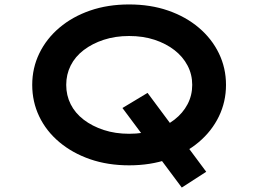

<svg xmlns="http://www.w3.org/2000/svg" viewBox="-20 -734 1162 864"><path d="M798 110 531 -248 644 -316 908 39ZM561 10Q465 10 385.5 -17.5Q306 -45 247 -94.5Q188 -144 156.5 -210Q125 -276 125 -352Q125 -428 157 -494Q189 -560 247.5 -609.5Q306 -659 385.5 -686.5Q465 -714 561 -714Q657 -714 736.5 -686.5Q816 -659 874.5 -609.5Q933 -560 965 -494Q997 -428 997 -352Q997 -276 965 -210Q933 -144 874.5 -94.5Q816 -45 736.5 -17.5Q657 10 561 10ZM561 -132Q624 -132 675.5 -149Q727 -166 765 -195.5Q803 -225 824 -265Q845 -305 845 -352Q845 -399 824 -439Q803 -479 765 -508.5Q727 -538 675.5 -555Q624 -572 561 -572Q499 -572 447 -555Q395 -538 356.5 -508.5Q318 -479 298 -439Q278 -399 278 -352Q278 -305 298 -265Q318 -225 356.5 -195.5Q395 -166 447 -149Q499 -132 561 -132Z"/></svg>

Font: Lexend Zetta SemiBold
Style: Regular
Weight: 600
Designer: Bonnie Shaver-Troup, Thomas Jockin
Foundry: Lexend
Version: Version 1.007